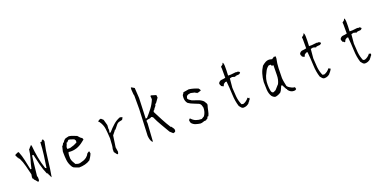

<svg xmlns="http://www.w3.org/2000/svg" viewBox="-7 -1462 4543 2249"><g transform="rotate(-20 2264.5 -338.0)"><path d="M408.7 -454.6V-446.3L386.7 -443.4L388.2 -439.9Q385.3 -363.8 375.5 -289.1Q365.7 -214.4 353 -133.8L338.4 -141.6Q313 -215.8 299.6 -291.7Q286.1 -367.7 279.3 -445.8H265.1V-440.4L250.5 -426.3L247.6 -419.9L236.8 -412.6Q230.5 -354.5 213.4 -299.3Q195.8 -244.1 184.1 -186H171.4Q158.7 -247.1 146 -306.2Q133.8 -364.3 111.8 -419.4L103.5 -423.8L65.9 -407.7L61 -394Q66.4 -386.2 70.6 -379.9Q74.7 -373.5 76.2 -369.4Q77.6 -365.2 78.1 -360.8H85.4V-349.1L94.7 -346.7Q119.6 -295.4 133.8 -238.8L161.6 -127L155.8 -91.8L158.2 -72.8H164.1L169.9 -57.1L177.7 -51.3L178.2 -50.8L205.1 -18.1H212.4L222.2 -31.7V-60.5Q222.2 -74.2 216.8 -82.5L216.3 -84Q224.1 -145 230 -208Q235.8 -271 245.1 -332.5H261.2Q276.9 -262.7 292.7 -199.2Q308.6 -135.7 334 -77.6L340.8 -70.8H348.1V-61Q356.9 -47.4 362.3 -31.2Q366.7 -20.5 373 -12.7Q391.6 -114.3 403.1 -223.1Q414.6 -332 438 -439Q434.1 -446.8 432.6 -454.6Q431.6 -460.4 426.3 -466.8Z M841.3 -101.1H835L831.5 -92.8Q809.6 -76.2 788.6 -68.8Q767.6 -61 745.1 -56.2Q735.8 -54.2 728 -54.2Q720.2 -54.2 714.4 -56.2Q702.6 -60.1 687.5 -64.5Q674.8 -85 664.8 -104.2Q654.8 -123.5 651.9 -145V-145.5V-184.1Q651.9 -204.1 659.2 -220.7L660.6 -223.6L673.3 -221.2Q681.6 -220.7 688.5 -220.7Q695.3 -220.7 701.7 -220.9Q708 -221.2 714.6 -221.9Q721.2 -222.7 727.5 -223.6Q733.9 -224.6 740.2 -226.1Q752.4 -228.5 764.2 -232.4Q805.7 -247.1 841.8 -275.9L874.5 -301.3L868.2 -320.3L846.7 -335.4L819.8 -365.2Q795.9 -374 772.9 -383.8Q750 -393.1 724.1 -396L680.7 -385.7L662.6 -372.1L645.5 -348.1L635.7 -344.2L621.6 -316.9H619.1H614.7L599.1 -251.5Q599.1 -243.7 599.1 -235.8Q599.1 -187 604 -143.1Q609.9 -92.8 639.2 -47.9L654.8 -33.2L714.8 -10.3Q753.9 -10.3 790 -19.5Q825.7 -28.3 855.5 -48.3Q878.9 -81.5 887.7 -101.1Q892.1 -110.8 896 -121.6L889.6 -149.9L874.5 -141.6L861.8 -132.8L853 -118.7ZM693.8 -261.2H659.7Q657.7 -270.5 657.7 -276.4Q657.7 -289.1 664.1 -300.8Q672.4 -315.9 674.3 -330.6L674.8 -334.5H684.6L706.1 -357.9H708Q724.6 -357.9 740 -351.6Q755.4 -345.2 774.4 -339.8L787.6 -319.3L785.2 -296.9L745.6 -277.3Z M1258.3 -281.7H1265.6L1306.2 -332Q1321.8 -350.6 1343.3 -354.5Q1362.3 -357.4 1377.9 -362.3L1392.1 -386.7V-391.1L1364.3 -399.9Q1317.4 -383.3 1278.8 -349.1Q1239.3 -314.5 1201.2 -270H1188L1194.8 -307.1L1191.9 -316.9L1194.8 -364.7L1174.8 -437L1148.9 -460.4Q1137.2 -460 1128.4 -455.6Q1116.7 -450.2 1110.8 -441.9V-434.1L1118.7 -431.6L1119.6 -430.2Q1154.8 -383.3 1161.6 -326.2Q1168.5 -269 1171.4 -206.1V-205.6Q1168.5 -173.3 1167.7 -154.8Q1167 -136.2 1166.5 -131.6Q1166 -127 1165.5 -122.3Q1165 -117.7 1164.6 -113.3Q1164.1 -108.9 1163.3 -104.5Q1162.6 -100.1 1161.6 -95.7Q1160.2 -86.9 1157.7 -78.6V-41.5L1186.5 -3.4H1197.8L1205.6 -26.9L1196.8 -85.9L1217.3 -227.5L1252 -271Z M1601.1 -657.2Q1604 -638.7 1604 -618.7Q1604 -599.1 1609.9 -580.6V-413.1L1595.2 -84Q1597.2 -58.1 1603 -37.6Q1608.9 -17.1 1622.6 0L1630.4 -1.5L1645 -224.6L1643.1 -243.2V-256.3Q1661.1 -266.1 1679.7 -266.1Q1695.8 -266.1 1707 -275.9L1709.5 -277.8L1729 -268.1Q1755.9 -208 1788.8 -152.6Q1821.8 -97.2 1853 -43L1888.7 -10.7L1913.1 -17.6L1918.5 -29.8Q1919.4 -34.7 1919.4 -39.1Q1919.4 -52.7 1911.6 -62.5Q1900.4 -76.7 1892.1 -90.3H1885.3Q1848.6 -147.9 1818.4 -205.3Q1788.1 -262.7 1759.3 -319.3V-334L1772.9 -345.7Q1779.8 -361.3 1793.5 -374Q1805.2 -385.7 1806.2 -402.3V-406.7H1815.9L1857.9 -465.8L1854.5 -498.5L1795.4 -516.1H1790L1784.7 -505.4L1787.6 -487.3V-467.8Q1765.6 -414.6 1731.7 -369.9Q1697.8 -325.2 1659.2 -282.7H1643.1L1652.8 -535.2L1645 -662.6L1610.8 -683.1H1603.5Z M2143.1 -378.4Q2141.6 -367.7 2141.6 -358.4Q2141.6 -315.4 2166 -287.6Q2196.8 -266.6 2229 -255.4Q2261.2 -244.1 2292.5 -229.5Q2309.6 -217.8 2314.2 -202.6Q2318.8 -187.5 2322.8 -171.4V-170.9Q2322.8 -145 2315.4 -119.1Q2307.6 -93.8 2293 -73.7L2259.3 -53.2H2257.8Q2219.7 -53.2 2189 -64.9Q2158.2 -76.2 2132.8 -105H2125L2113.8 -90.3Q2114.7 -79.6 2116.5 -69.6Q2118.2 -59.6 2124.5 -50.8Q2144 -29.3 2170.4 -21Q2197.3 -12.2 2226.1 -8.3Q2247.1 -8.3 2261.2 -14.6Q2275.4 -21 2291.5 -21Q2295.9 -21 2300.8 -20.5L2302.2 -24.4L2323.7 -37.1L2329.6 -55.7L2342.8 -57.6Q2356.4 -85.4 2362.5 -119.6Q2368.7 -153.8 2379.4 -187Q2379.4 -201.7 2370.1 -213.6Q2360.8 -225.6 2355 -237.8Q2327.6 -262.7 2293 -274.2Q2258.3 -285.6 2223.6 -297.9Q2212.4 -306.2 2204.8 -310.8Q2197.3 -315.4 2194.8 -317.4Q2192.4 -319.3 2189.5 -322.3Q2184.1 -328.1 2178.7 -337.4L2186.5 -363.3Q2196.8 -375 2211.4 -378.9Q2225.1 -382.3 2239.7 -383.3L2293 -371.1L2298.3 -361.8H2314.5L2317.4 -353H2318.4L2321.8 -357.4L2361.8 -370.1L2356.9 -389.2H2352.5L2347.2 -399.9Q2321.8 -411.1 2292.5 -419.7Q2263.2 -428.2 2233.4 -432.1L2163.6 -420.9Q2159.2 -407.7 2150.4 -399.4Q2143.1 -391.6 2143.1 -378.9Z M2836.4 -39.1V-46.4H2842.8L2844.7 -53.7L2852.5 -59.1L2855 -69.8H2860.4L2866.7 -84V-97.2H2850.6L2849.1 -106.9Q2833 -85 2814.9 -71.8Q2796.9 -58.6 2776.4 -52.2L2754.9 -56.6Q2732.9 -106.4 2727.5 -162.8Q2722.2 -219.2 2720.2 -273.4Q2720.2 -273.9 2730.5 -387.2L2760.3 -394Q2767.6 -391.1 2771 -390.1Q2775.4 -389.2 2777.8 -389.2Q2786.1 -388.2 2794.4 -382.3L2800.3 -389.6Q2819.8 -394 2838.4 -394Q2853.5 -394 2866.2 -409.2L2863.3 -419.9L2843.8 -431.6L2836.4 -427.7L2819.8 -432.1L2757.8 -425.3H2722.2L2725.1 -491.2V-546.9Q2725.1 -569.3 2716.8 -588.4L2709.5 -583L2705.1 -570.3L2679.7 -550.8L2682.1 -527.3V-412.6Q2654.8 -405.8 2632.3 -404.8Q2612.8 -403.8 2596.7 -383.3L2592.3 -373.5L2596.2 -352.1H2600.1L2603 -336.4H2610.4Q2614.3 -336.4 2616.5 -334Q2618.7 -331.5 2619.6 -327.6L2627.4 -325.7L2632.3 -327.6L2643.1 -350.6L2665.5 -365.7H2681.6Q2689.9 -282.7 2692.9 -198.2Q2695.8 -115.7 2717.8 -47.9Q2728 -34.7 2734.1 -28.1Q2740.2 -21.5 2740.7 -20.5Q2750.5 -11.2 2763.7 -10.3Q2785.2 -10.3 2802.2 -17.1Q2819.3 -23.9 2836.4 -39.1Z M3330.6 -65.9V-71.3L3323.2 -75.2Q3317.9 -99.6 3312.5 -126.7Q3307.1 -153.8 3305.2 -181.6Q3305.2 -244.1 3307.6 -304.4Q3310.1 -364.7 3322.8 -421.4V-439Q3322.8 -444.3 3320.3 -449.2L3306.2 -446.8L3300.3 -449.2L3293.5 -443.4L3272.5 -429.7L3246.1 -436Q3239.7 -437 3232.9 -437Q3210.4 -437 3191.9 -426.8Q3168 -413.6 3146 -394.5Q3120.1 -355.5 3106.4 -309.6Q3092.3 -263.7 3088.4 -210.9Q3088.4 -161.1 3091.3 -113.3Q3094.2 -65.9 3116.7 -29.8Q3126 -18.1 3138.2 -10.3Q3149.4 -2.4 3162.6 -2.4Q3179.7 -5.4 3196 -12Q3212.4 -18.6 3229.5 -30.3L3243.2 -50.3L3266.6 -102.1H3269.5H3276.4H3278.8L3308.1 -46.9L3315.4 -40.5L3318.4 -29.3Q3346.2 7.3 3387.7 7.3Q3397.5 7.3 3403.8 4.9Q3411.6 1.5 3418 -5.9L3411.6 -29.8Q3391.1 -30.8 3371.6 -40.5Q3351.1 -50.8 3330.6 -65.9ZM3122.6 -124.5Q3120.6 -146 3120.6 -164.8Q3120.6 -183.6 3122.1 -200.2Q3125.5 -235.4 3138.7 -269V-269.5Q3151.4 -298.8 3167 -327.1Q3183.1 -356.4 3208.5 -373.5L3209.5 -374.5H3235.4L3242.2 -357.9H3263.2Q3261.2 -294.9 3261.2 -235.8Q3261.2 -176.8 3236.3 -128.9L3234.9 -126.5H3230V-123.5L3186.5 -74.7L3155.8 -59.6L3140.1 -64.5L3139.2 -65.4Q3129.4 -76.2 3127.4 -92Q3125.5 -107.9 3122.6 -124.5Z M3845.2 -39.1V-46.4H3851.6L3853.5 -53.7L3861.3 -59.1L3863.8 -69.8H3869.1L3875.5 -84V-97.2H3859.4L3857.9 -106.9Q3841.8 -85 3823.7 -71.8Q3805.7 -58.6 3785.2 -52.2L3763.7 -56.6Q3741.7 -106.4 3736.3 -162.8Q3731 -219.2 3729 -273.4Q3729 -273.9 3739.3 -387.2L3769 -394Q3776.4 -391.1 3779.8 -390.1Q3784.2 -389.2 3786.6 -389.2Q3794.9 -388.2 3803.2 -382.3L3809.1 -389.6Q3828.6 -394 3847.2 -394Q3862.3 -394 3875 -409.2L3872.1 -419.9L3852.5 -431.6L3845.2 -427.7L3828.6 -432.1L3766.6 -425.3H3731L3733.9 -491.2V-546.9Q3733.9 -569.3 3725.6 -588.4L3718.3 -583L3713.9 -570.3L3688.5 -550.8L3690.9 -527.3V-412.6Q3663.6 -405.8 3641.1 -404.8Q3621.6 -403.8 3605.5 -383.3L3601.1 -373.5L3605 -352.1H3608.9L3611.8 -336.4H3619.1Q3623 -336.4 3625.2 -334Q3627.4 -331.5 3628.4 -327.6L3636.2 -325.7L3641.1 -327.6L3651.9 -350.6L3674.3 -365.7H3690.4Q3698.7 -282.7 3701.7 -198.2Q3704.6 -115.7 3726.6 -47.9Q3736.8 -34.7 3742.9 -28.1Q3749 -21.5 3749.5 -20.5Q3759.3 -11.2 3772.5 -10.3Q3793.9 -10.3 3811 -17.1Q3828.1 -23.9 3845.2 -39.1Z M4351.1 -39.1V-46.4H4357.4L4359.4 -53.7L4367.2 -59.1L4369.6 -69.8H4375L4381.3 -84V-97.2H4365.2L4363.8 -106.9Q4347.7 -85 4329.6 -71.8Q4311.5 -58.6 4291 -52.2L4269.5 -56.6Q4247.6 -106.4 4242.2 -162.8Q4236.8 -219.2 4234.9 -273.4Q4234.9 -273.9 4245.1 -387.2L4274.9 -394Q4282.2 -391.1 4285.6 -390.1Q4290 -389.2 4292.5 -389.2Q4300.8 -388.2 4309.1 -382.3L4314.9 -389.6Q4334.5 -394 4353 -394Q4368.2 -394 4380.9 -409.2L4377.9 -419.9L4358.4 -431.6L4351.1 -427.7L4334.5 -432.1L4272.5 -425.3H4236.8L4239.7 -491.2V-546.9Q4239.7 -569.3 4231.4 -588.4L4224.1 -583L4219.7 -570.3L4194.3 -550.8L4196.8 -527.3V-412.6Q4169.4 -405.8 4147 -404.8Q4127.4 -403.8 4111.3 -383.3L4106.9 -373.5L4110.8 -352.1H4114.7L4117.7 -336.4H4125Q4128.9 -336.4 4131.1 -334Q4133.3 -331.5 4134.3 -327.6L4142.1 -325.7L4147 -327.6L4157.7 -350.6L4180.2 -365.7H4196.3Q4204.6 -282.7 4207.5 -198.2Q4210.4 -115.7 4232.4 -47.9Q4242.7 -34.7 4248.8 -28.1Q4254.9 -21.5 4255.4 -20.5Q4265.1 -11.2 4278.3 -10.3Q4299.8 -10.3 4316.9 -17.1Q4334 -23.9 4351.1 -39.1Z"/></g></svg>

Font: Bakudai
Style: Light
Weight: 300
Version: Version 1.48